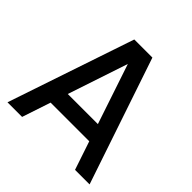

<svg xmlns="http://www.w3.org/2000/svg" viewBox="-186 -875 1031 1031"><g transform="rotate(45 329.0 -360.0)"><path d="M641 0H530.5L476 -162.5H182.5L128.5 0H17.5L260.5 -720H398ZM443.5 -260.5 329 -602.5 215 -260.5Z"/></g></svg>

Font: Vela Sans SemBd
Style: Regular
Weight: 600
Designer: Principal design: Mikhail Sharanda - project Manrope.
Design modification: Ravid Balaliev
Foundry: Mikhail Sharanda
Version: Version 1.001